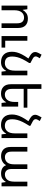

<svg xmlns="http://www.w3.org/2000/svg" viewBox="1404 -2206 813 3660"><g transform="rotate(90 1810.0 -376.5)"><path d="M87 0V-492H157L168 -405H173Q193 -445 233.5 -473.5Q274 -502 337 -502Q420 -502 467 -455Q514 -408 514 -314V0H425V-297Q425 -365 395.5 -397Q366 -429 316 -429Q253 -429 214.5 -382.5Q176 -336 176 -241V0ZM668 0V-492H757V-70H888V0Z M1182 -550V-528Q1137 -458 1110 -403Q1083 -348 1070.5 -300Q1058 -252 1058 -204Q1058 -126 1091.5 -94.5Q1125 -63 1185 -63Q1248 -63 1287.5 -110.5Q1327 -158 1327 -252V-492H1416V0H1346L1335 -87H1329Q1310 -47 1269.5 -18.5Q1229 10 1166 10Q1072 10 1019.5 -44Q967 -98 967 -198Q967 -243 978.5 -288.5Q990 -334 1018 -388.5Q1046 -443 1095 -512L1042 -543Q972 -584 972 -640Q972 -670 991 -705L1022 -763L1091 -729L1069 -692Q1056 -670 1056 -651Q1056 -617 1099 -594Z M2013 -317V0H1943L1932 -87H1927Q1908 -47 1867 -18.5Q1826 10 1763 10Q1681 10 1633.5 -37.5Q1586 -85 1586 -178V-760H1675V-492H2033V-422H1675V-195Q1675 -128 1705 -95.5Q1735 -63 1784 -63Q1847 -63 1885.5 -110.5Q1924 -158 1924 -252V-317Z M2378 -550V-528Q2333 -458 2306 -403Q2279 -348 2266.5 -300Q2254 -252 2254 -204Q2254 -126 2287.5 -94.5Q2321 -63 2381 -63Q2444 -63 2483.5 -110.5Q2523 -158 2523 -252V-492H2612V0H2542L2531 -87H2525Q2506 -47 2465.5 -18.5Q2425 10 2362 10Q2268 10 2215.5 -44Q2163 -98 2163 -198Q2163 -243 2174.5 -288.5Q2186 -334 2214 -388.5Q2242 -443 2291 -512L2238 -543Q2168 -584 2168 -640Q2168 -670 2187 -705L2218 -763L2287 -729L2265 -692Q2252 -670 2252 -651Q2252 -617 2295 -594Z M2955 9Q2876 9 2829 -36Q2782 -81 2782 -171V-492H2871V-188Q2871 -125 2900.5 -94.5Q2930 -64 2976 -64Q3038 -64 3075.5 -107Q3113 -150 3113 -241V-492H3202V-188Q3202 -125 3231.5 -94.5Q3261 -64 3307 -64Q3366 -64 3404.5 -107Q3443 -150 3443 -241V-492H3532V0H3463L3451 -80H3446Q3428 -45 3389.5 -18Q3351 9 3286 9Q3231 9 3190 -14Q3149 -37 3131 -83H3126Q3107 -43 3061 -17Q3015 9 2955 9Z"/></g></svg>

Font: Go Noto Current
Style: Regular
Weight: 400
Designer: Monotype Design Team
Foundry: Monotype Imaging Inc.
Version: Version 2.007; ttfautohint (v1.8) -l 8 -r 50 -G 200 -x 14 -D